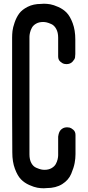

<svg xmlns="http://www.w3.org/2000/svg" viewBox="-20 -814 470 1030"><path d="M292 10V-75Q292 -77 292 -81Q292 -85 294.5 -94.5Q297 -104 301.5 -111.5Q306 -119 316 -125Q326 -131 341 -131Q346 -131 353.5 -129.5Q361 -128 373 -118Q385 -108 385 -90V-29V2V13Q385 36 380.5 60.5Q376 85 362 118.5Q348 152 314 173.5Q280 195 230 195Q224 196 215 196Q198 196 180.5 193Q163 190 137 178.5Q111 167 92.5 148Q74 129 60 91.5Q46 54 46 4L45 -207V-600V-612Q45 -629 47 -647.5Q49 -666 58.5 -693.5Q68 -721 83 -741.5Q98 -762 128.5 -777.5Q159 -793 200 -793Q206 -794 215 -794Q232 -794 249.5 -791Q267 -788 293 -776.5Q319 -765 337.5 -746Q356 -727 370 -689.5Q384 -652 384 -602V-524Q384 -515 382.5 -505.5Q381 -496 369 -483Q357 -470 336 -470Q331 -470 323.5 -471.5Q316 -473 304 -483Q292 -493 292 -511V-524V-612Q292 -640 281.5 -659Q271 -678 255 -685Q239 -692 229.5 -694Q220 -696 212 -696H211Q189 -696 173.5 -687Q158 -678 151 -665Q144 -652 141 -639Q138 -626 138 -617V-608V-202V14Q138 42 148 60.5Q158 79 174.5 86Q191 93 200.5 95Q210 97 218 97H219Q241 97 256.5 88Q272 79 279 66.5Q286 54 289 41Q292 28 292 19Z"/></svg>

Font: Soda Fountain
Style: Regular
Weight: 400
Version: Version 1.0